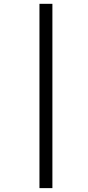

<svg xmlns="http://www.w3.org/2000/svg" viewBox="-20 -889 457 1000"><path d="M185.5 90.8H252.9V-869.1H185.5Z"/></svg>

Font: Merriweather
Style: Light Italic
Weight: 300
Italic angle: -7.5°
Designer: Eben Sorkin
Foundry: Eben Sorkin
Version: Version 1.001